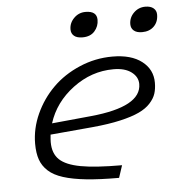

<svg xmlns="http://www.w3.org/2000/svg" viewBox="-49 -707 713 759"><g transform="rotate(-5 307.0 -327.5)"><path d="M297.9 -561Q275.4 -561 264.2 -570.6Q252.9 -580.1 252.9 -596.2Q252.9 -622.1 272 -641.1Q291 -660.2 317.9 -660.2Q362.8 -660.2 362.8 -625Q362.8 -599.1 345.9 -580.1Q329.1 -561 297.9 -561ZM534.2 -561Q512.7 -561 501.5 -570.6Q490.2 -580.1 490.2 -596.2Q490.2 -622.6 509.3 -641.4Q528.3 -660.2 555.2 -660.2Q576.2 -660.2 587.6 -650.6Q599.1 -641.1 599.1 -625Q599.1 -596.2 581.3 -578.6Q563.5 -561 534.2 -561ZM409.2 -43.9 393.1 4.9Q316.9 4.9 263.2 -0.7Q209.5 -6.3 172.4 -18.1Q135.3 -29.8 113.8 -49.6Q92.3 -69.3 83.3 -95.2Q74.2 -121.1 74.2 -158.2Q74.2 -218.3 100.3 -275.9Q126.5 -333.5 170.7 -377.4Q214.8 -421.4 277.3 -448.2Q339.8 -475.1 408.2 -475.1Q482.9 -475.1 524.9 -442.6Q566.9 -410.2 566.9 -357.9Q566.9 -333.5 560.8 -314.5Q554.7 -295.4 537.8 -276.9Q521 -258.3 492.4 -244.9Q463.9 -231.4 417.2 -220.7Q370.6 -210 307.1 -204.1L138.2 -189Q136.2 -169.4 136.2 -159.2Q136.2 -114.3 161.9 -89.8Q187.5 -65.4 245.6 -54.7Q303.7 -43.9 409.2 -43.9ZM408.2 -424.8Q320.8 -424.8 247.3 -369.9Q173.8 -314.9 147.9 -232.9L304.2 -248Q504.9 -267.6 504.9 -357.9Q504.9 -386.2 479.2 -405.5Q453.6 -424.8 408.2 -424.8Z"/></g></svg>

Font: IntelOne Mono Light
Style: Italic
Weight: 300
Italic angle: -16°
Designer: Fred Shallcrass
Foundry: Frere-Jones Type LLC
Version: Version 1.200;hotconv 1.1.0;makeotfexe 2.6.0;FJTRelease1.2